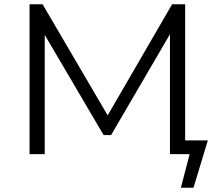

<svg xmlns="http://www.w3.org/2000/svg" viewBox="-20 -720 1032 897"><path d="M189 0V-557L464 -89H499L774 -560V0H866L825 157H884L951 -64H845V-700H784L483 -181L179 -700H118V0Z"/></svg>

Font: Malon Grotesk
Style: Regular
Weight: 400
Designer: Julieta Ulanovsky
Foundry: Julieta Ulanovsky
Version: Version 7.200